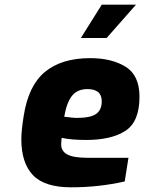

<svg xmlns="http://www.w3.org/2000/svg" viewBox="-20 -793 615 819"><path d="M71 -199Q71 -236 81 -298Q101 -428 172 -486.5Q243 -545 365 -545Q456 -545 515.5 -508.5Q575 -472 575 -380Q575 -274 515 -235Q455 -196 348 -196Q284 -196 243 -205Q241 -187 241 -177Q241 -148 267.5 -134Q294 -120 352 -120H528L512 -19Q402 6 283 6Q170 6 120.5 -46Q71 -98 71 -199ZM414 -361Q414 -413 353 -413Q310 -413 287 -384Q264 -355 254 -295Q294 -290 306 -290Q366 -290 390 -307Q414 -324 414 -361ZM414 -773H560L435 -631H325Z"/></svg>

Font: Exo ExtraBold
Style: Italic
Weight: 800
Italic angle: -9°
Designer: Natanael Gama
Foundry: Natanael Gama
Version: Version 1.500; ttfautohint (v1.6)